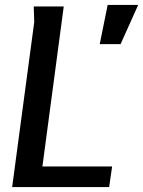

<svg xmlns="http://www.w3.org/2000/svg" viewBox="-20 -754 577 774"><path d="M237 -728 151 -83H432L420 0H29L118 -665L116 -728ZM414 -734H537L466 -576H382Z"/></svg>

Font: Rosario SemiBold
Style: Italic
Weight: 600
Italic angle: -8.05°
Designer: Hector Gatti
Foundry: Omnibus Type
Version: Version 1.101; ttfautohint (v1.8.1.43-b0c9)